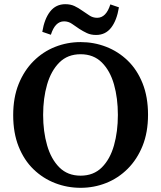

<svg xmlns="http://www.w3.org/2000/svg" viewBox="-20 -881 769 917"><path d="M365 16Q301 16 243 -6.5Q185 -29 140 -72.5Q95 -116 69 -181Q43 -246 43 -331Q43 -415 69 -479.5Q95 -544 140 -589Q185 -634 243 -657Q301 -680 365 -680Q429 -680 487 -657.5Q545 -635 590 -591.5Q635 -548 661 -483Q687 -418 687 -333Q687 -249 661 -184.5Q635 -120 590 -75Q545 -30 487 -7Q429 16 365 16ZM365 -42Q427 -42 466.5 -81.5Q506 -121 524.5 -187Q543 -253 543 -332Q543 -412 524.5 -477.5Q506 -543 466.5 -582.5Q427 -622 365 -622Q303 -622 263.5 -582.5Q224 -543 205 -477.5Q186 -412 186 -332Q186 -253 205 -187Q224 -121 263.5 -81.5Q303 -42 365 -42ZM182 -729Q192 -791 219.5 -826Q247 -861 292 -861Q317 -861 336 -852Q355 -843 373 -830Q390 -819 406.5 -807.5Q423 -796 444 -796Q487 -796 507 -860L548 -846Q538 -784 511 -749Q484 -714 439 -714Q414 -714 395 -723Q376 -732 359 -743Q341 -755 324 -767Q307 -779 286 -779Q243 -779 223 -715Z"/></svg>

Font: Source Serif 4 SmText Semibold
Style: Regular
Weight: 600
Designer: Frank Grießhammer
Foundry: Adobe
Version: Version 4.005;hotconv 1.1.0;makeotfexe 2.6.0